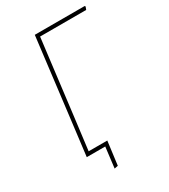

<svg xmlns="http://www.w3.org/2000/svg" viewBox="-186 -725 814 927"><g transform="rotate(-30 221.5 -261.0)"><path d="M84 0 108 -195 162 -637H440L443 -633L437 -617H180L128 -195L106 -20H210L193 111L173 115L187 0Z"/></g></svg>

Font: Alegreya Sans SC Thin
Style: Italic
Weight: 100
Italic angle: -7°
Designer: Juan Pablo del Peral
Foundry: Huerta Tipografica
Version: Version 2.007